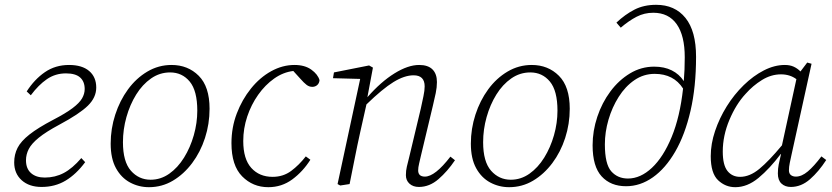

<svg xmlns="http://www.w3.org/2000/svg" viewBox="-20 -765 3459 798"><path d="M153 12Q101 12 70 -16Q39 -44 39 -90Q39 -123 53 -150.5Q67 -178 102.5 -206Q138 -234 201 -267Q253 -294 281.5 -315.5Q310 -337 321 -356Q332 -375 332 -395Q332 -426 313 -443Q294 -460 254 -460Q210 -460 175 -436Q140 -412 108 -369L91 -385Q123 -435 166.5 -465Q210 -495 267 -495Q321 -495 350.5 -470Q380 -445 380 -401Q380 -360 345.5 -326Q311 -292 227 -247Q171 -217 141 -192.5Q111 -168 99.5 -145.5Q88 -123 88 -99Q88 -64 109 -45.5Q130 -27 166 -27Q209 -27 245 -46Q281 -65 318 -108L334 -91Q297 -41 253 -14.5Q209 12 153 12Z M599 13Q557 13 520.5 -6.5Q484 -26 462 -66Q440 -106 440 -168Q440 -230 459 -288.5Q478 -347 512 -393.5Q546 -440 592.5 -467.5Q639 -495 693 -495Q761 -495 806 -450Q851 -405 851 -313Q851 -250 832 -191.5Q813 -133 778.5 -87Q744 -41 698.5 -14Q653 13 599 13ZM606 -18Q648 -18 683.5 -43Q719 -68 745 -110Q771 -152 785.5 -203Q800 -254 800 -305Q800 -388 768.5 -426Q737 -464 687 -464Q644 -464 608 -439Q572 -414 546 -372Q520 -330 505.5 -278.5Q491 -227 491 -174Q491 -93 524 -55.5Q557 -18 606 -18Z M1095 13Q1031 13 986.5 -32Q942 -77 942 -170Q942 -235 964 -293Q986 -351 1023 -397Q1060 -443 1107 -469Q1154 -495 1204 -495Q1247 -495 1274 -475.5Q1301 -456 1308 -432Q1307 -419 1298.5 -411.5Q1290 -404 1278 -404Q1265 -404 1254 -412.5Q1243 -421 1229 -437L1199 -470Q1157 -465 1119.5 -438.5Q1082 -412 1053 -371Q1024 -330 1007.5 -280.5Q991 -231 991 -179Q991 -104 1024.5 -67Q1058 -30 1113 -30Q1157 -30 1190 -54.5Q1223 -79 1251 -115L1270 -101Q1239 -52 1195 -19.5Q1151 13 1095 13Z M1721 12Q1697 12 1682 -1.5Q1667 -15 1667 -37Q1667 -56 1671 -72.5Q1675 -89 1681 -113L1729 -314Q1735 -342 1740 -365.5Q1745 -389 1745 -406Q1745 -452 1699 -452Q1661 -452 1615.5 -424Q1570 -396 1503 -331L1477 -215Q1465 -161 1454.5 -107.5Q1444 -54 1433 0L1394 6L1383 0L1477 -437L1364 -440L1368 -464L1514 -493L1530 -484L1507 -361Q1563 -425 1619.5 -460Q1676 -495 1722 -495Q1759 -495 1777.5 -476.5Q1796 -458 1796 -424Q1796 -402 1791 -378Q1786 -354 1779 -325L1730 -120Q1726 -102 1722 -85.5Q1718 -69 1718 -57Q1718 -31 1746 -31Q1788 -31 1852 -114L1871 -99Q1840 -53 1802.5 -20.5Q1765 12 1721 12Z M2096 13Q2054 13 2017.5 -6.5Q1981 -26 1959 -66Q1937 -106 1937 -168Q1937 -230 1956 -288.5Q1975 -347 2009 -393.5Q2043 -440 2089.5 -467.5Q2136 -495 2190 -495Q2258 -495 2303 -450Q2348 -405 2348 -313Q2348 -250 2329 -191.5Q2310 -133 2275.5 -87Q2241 -41 2195.5 -14Q2150 13 2096 13ZM2103 -18Q2145 -18 2180.5 -43Q2216 -68 2242 -110Q2268 -152 2282.5 -203Q2297 -254 2297 -305Q2297 -388 2265.5 -426Q2234 -464 2184 -464Q2141 -464 2105 -439Q2069 -414 2043 -372Q2017 -330 2002.5 -278.5Q1988 -227 1988 -174Q1988 -93 2021 -55.5Q2054 -18 2103 -18Z M2494 -165Q2494 -83 2520.5 -53Q2547 -23 2590 -23Q2642 -23 2689.5 -67.5Q2737 -112 2771.5 -195.5Q2806 -279 2819 -397Q2780 -458 2701 -458Q2655 -458 2617 -432Q2579 -406 2551.5 -362.5Q2524 -319 2509 -267.5Q2494 -216 2494 -165ZM2582 9Q2518 9 2480.5 -32Q2443 -73 2443 -161Q2443 -221 2462.5 -279.5Q2482 -338 2517 -385Q2552 -432 2598.5 -460Q2645 -488 2699 -488Q2741 -488 2772 -472.5Q2803 -457 2822 -428Q2824 -451 2825 -476Q2826 -501 2826 -527Q2826 -617 2792.5 -664.5Q2759 -712 2695 -712Q2658 -712 2626 -695.5Q2594 -679 2560 -650L2542 -671Q2578 -705 2617 -725Q2656 -745 2707 -745Q2785 -745 2829 -690.5Q2873 -636 2873 -529Q2873 -404 2850 -304.5Q2827 -205 2786.5 -135Q2746 -65 2693.5 -28Q2641 9 2582 9Z M2984 -135Q2984 -79 3003.5 -54.5Q3023 -30 3056 -30Q3096 -30 3136 -63Q3176 -96 3230 -161L3290 -436Q3263 -456 3226 -456Q3185 -456 3147 -432.5Q3109 -409 3079 -375Q3039 -332 3011.5 -266.5Q2984 -201 2984 -135ZM3267 12Q3243 12 3228 -2Q3213 -16 3213 -44Q3213 -64 3216.5 -81.5Q3220 -99 3226 -124L3225 -125Q3179 -64 3132.5 -25.5Q3086 13 3036 13Q2995 13 2964.5 -16Q2934 -45 2934 -116Q2934 -167 2952 -220.5Q2970 -274 3000.5 -323Q3031 -372 3071 -411Q3111 -450 3155 -472.5Q3199 -495 3242 -495Q3263 -495 3278.5 -488Q3294 -481 3307 -468L3335 -505L3353 -500L3270 -123Q3266 -105 3262.5 -88Q3259 -71 3259 -57Q3259 -44 3267 -37.5Q3275 -31 3288 -31Q3312 -31 3337.5 -52.5Q3363 -74 3394 -115L3414 -100Q3383 -52 3346.5 -20Q3310 12 3267 12Z"/></svg>

Font: Source Serif 4 SmText Light
Style: Italic
Weight: 300
Italic angle: -12°
Designer: Frank Grießhammer
Foundry: Adobe
Version: Version 4.005;hotconv 1.1.0;makeotfexe 2.6.0